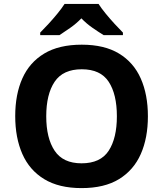

<svg xmlns="http://www.w3.org/2000/svg" viewBox="-20 -954 836 984"><path d="M738 -358Q738 -247 701.5 -164.5Q665 -82 590 -36Q515 10 398 10Q282 10 206.5 -36Q131 -82 94.5 -165Q58 -248 58 -359Q58 -470 94.5 -552Q131 -634 206.5 -679.5Q282 -725 399 -725Q515 -725 590 -679.5Q665 -634 701.5 -551.5Q738 -469 738 -358ZM217 -358Q217 -246 260 -181.5Q303 -117 398 -117Q495 -117 537 -181.5Q579 -246 579 -358Q579 -471 537 -535Q495 -599 399 -599Q303 -599 260 -535Q217 -471 217 -358ZM485 -934Q499 -912 521.5 -884.5Q544 -857 568 -831Q592 -805 610 -787V-774H511Q485 -790 454 -811.5Q423 -833 397 -860Q371 -833 341 -812Q311 -791 285 -774H186V-787Q205 -806 228.5 -831.5Q252 -857 274.5 -884.5Q297 -912 311 -934Z"/></svg>

Font: Noto Sans Tangsa
Style: Bold
Weight: 700
Version: Version 1.504